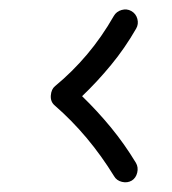

<svg xmlns="http://www.w3.org/2000/svg" viewBox="-20 -508 360 402"><path d="M255.9 -129.9Q246.6 -124.5 235.4 -127.2Q224.1 -129.9 218.8 -139.2Q166 -225.1 94.7 -287.1Q85.4 -294.9 86.4 -308.1Q87.4 -321.3 95.2 -327.6Q131.3 -357.4 162.1 -393.8Q192.9 -430.2 218.3 -474.6Q223.6 -483.9 234.6 -487.1Q245.6 -490.2 254.9 -484.9Q264.6 -479.5 267.6 -468.5Q270.5 -457.5 265.1 -448.2Q241.2 -406.7 212.6 -372.1Q184.1 -337.4 151.9 -306.6Q183.6 -275.9 212.2 -241.2Q240.7 -206.5 264.6 -167Q270 -157.7 267.3 -146.5Q264.6 -135.3 255.9 -129.9Z"/></svg>

Font: Mikhak Regular
Style: Regular
Weight: 400
Designer: Amin Abedi
Version: Version 3.3